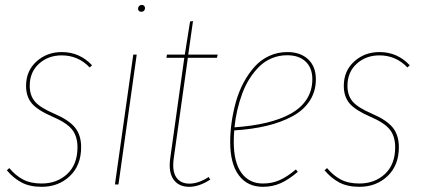

<svg xmlns="http://www.w3.org/2000/svg" viewBox="-20 -736 1685 766"><path d="M226.6 -528.3Q297.9 -528.3 347.2 -475.6L337.9 -466.8Q292 -515.1 226.1 -515.1Q172.4 -515.1 135.5 -481.7Q98.6 -448.2 98.6 -393.6Q98.6 -355 119.6 -330.6Q140.6 -306.2 196.8 -282.2Q254.9 -257.3 279.3 -227.1Q303.7 -196.8 303.7 -148.9Q303.7 -76.7 258.8 -33.7Q213.9 9.3 146 9.3Q98.6 9.3 65.9 -8.1Q33.2 -25.4 7.3 -56.6L17.1 -65.4Q42 -35.6 72 -19.8Q102.1 -3.9 146 -3.9Q207.5 -3.9 248.3 -42Q289.1 -80.1 289.1 -148.4Q289.1 -192.4 267.3 -219.5Q245.6 -246.6 189.5 -270.5Q129.9 -296.4 106.9 -323.5Q84 -350.6 84 -393.6Q84 -453.1 125.5 -490.7Q167 -528.3 226.6 -528.3Z M543.5 -689Q537.6 -689 534.2 -692.4Q530.8 -695.8 530.8 -701.2Q530.8 -707.5 534.9 -711.9Q539.1 -716.3 545.9 -716.3Q551.8 -716.3 555.2 -712.6Q558.6 -709 558.6 -703.6Q558.6 -697.3 554.4 -693.1Q550.3 -689 543.5 -689ZM525.4 -518.1 452.6 0H438.5L511.7 -518.1Z M729.5 -505.4 673.3 -105Q666 -54.7 682.9 -29.1Q699.7 -3.4 735.8 -3.4Q771.5 -3.4 812.5 -29.8L818.8 -19.5Q774.4 9.3 734.9 9.3Q692.4 9.3 671.9 -20.5Q651.4 -50.3 659.2 -105L715.3 -505.4H644L646 -518.1H717.3L738.3 -650.4L750 -651.9L731 -518.1H848.6L845.2 -505.4Z M1240.2 -419.9Q1240.2 -371.6 1215.8 -334Q1191.4 -296.4 1146.7 -272.2Q1102.1 -248 1044.2 -234.1Q986.3 -220.2 914.6 -215.8Q912.6 -194.8 912.6 -169.9Q912.6 -88.4 943.4 -46.1Q974.1 -3.9 1028.8 -3.9Q1065.9 -3.9 1096.2 -17.6Q1126.5 -31.2 1160.6 -60.1L1168 -50.3Q1131.8 -19.5 1099.6 -5.1Q1067.4 9.3 1028.8 9.3Q966.8 9.3 932.6 -36.9Q898.4 -83 898.4 -169.4Q898.4 -209 904.3 -249.8Q910.2 -290.5 921.6 -331.1Q933.1 -371.6 952.1 -407Q971.2 -442.4 995.6 -469.7Q1020 -497.1 1053.7 -512.7Q1087.4 -528.3 1126.5 -528.3Q1178.7 -528.3 1209.5 -499.3Q1240.2 -470.2 1240.2 -419.9ZM1125.5 -515.6Q1093.3 -515.6 1064.9 -503.9Q1036.6 -492.2 1015.1 -471.2Q993.7 -450.2 976.1 -422.9Q958.5 -395.5 946.5 -363Q934.6 -330.6 926.8 -296.9Q918.9 -263.2 915.5 -228Q985.8 -232.9 1041.7 -246.1Q1097.7 -259.3 1139.4 -282.2Q1181.2 -305.2 1203.6 -340.1Q1226.1 -375 1226.1 -419.9Q1226.1 -464.8 1199.5 -490.2Q1172.9 -515.6 1125.5 -515.6Z M1494.1 -528.3Q1565.4 -528.3 1614.7 -475.6L1605.5 -466.8Q1559.6 -515.1 1493.7 -515.1Q1439.9 -515.1 1403.1 -481.7Q1366.2 -448.2 1366.2 -393.6Q1366.2 -355 1387.2 -330.6Q1408.2 -306.2 1464.4 -282.2Q1522.5 -257.3 1546.9 -227.1Q1571.3 -196.8 1571.3 -148.9Q1571.3 -76.7 1526.4 -33.7Q1481.4 9.3 1413.6 9.3Q1366.2 9.3 1333.5 -8.1Q1300.8 -25.4 1274.9 -56.6L1284.7 -65.4Q1309.6 -35.6 1339.6 -19.8Q1369.6 -3.9 1413.6 -3.9Q1475.1 -3.9 1515.9 -42Q1556.6 -80.1 1556.6 -148.4Q1556.6 -192.4 1534.9 -219.5Q1513.2 -246.6 1457 -270.5Q1397.5 -296.4 1374.5 -323.5Q1351.6 -350.6 1351.6 -393.6Q1351.6 -453.1 1393.1 -490.7Q1434.6 -528.3 1494.1 -528.3Z"/></svg>

Font: Fira Sans Compressed Hair
Style: Italic
Weight: 100
Width: 3
Italic angle: -8°
Designer: Carrois Corporate & Edenspiekermann AG
Foundry: Carrois Corporate GbR & Edenspiekermann AG
Version: Version 4.203;PS 004.203;hotconv 1.0.88;makeotf.lib2.5.64775